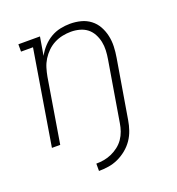

<svg xmlns="http://www.w3.org/2000/svg" viewBox="-131 -644 862 935"><g transform="rotate(-20 300.0 -177.0)"><path d="M223 184V146Q243 146 263 142.5Q283 139 302.5 130.5Q322 122 339.5 108.5Q357 95 369 77.5Q381 60 388 40Q395 20 398 0Q411 -78 424 -155.5Q437 -233 450 -311Q454 -334 455 -357Q456 -380 451.5 -401.5Q447 -423 436.5 -442.5Q426 -462 409.5 -475Q393 -488 371 -494Q349 -500 326 -500Q304 -500 282 -495.5Q260 -491 239.5 -480.5Q219 -470 202 -453.5Q185 -437 173 -417.5Q161 -398 154.5 -376.5Q148 -355 144 -333L89 0H46L127 -492H65V-530H177L161 -435Q174 -459 193 -479.5Q212 -500 235 -513.5Q258 -527 284 -532.5Q310 -538 335 -538Q364 -538 391 -531Q418 -524 439.5 -507.5Q461 -491 474 -467.5Q487 -444 493 -417Q499 -390 498 -361.5Q497 -333 492 -304L441 0Q437 25 428.5 50Q420 75 405 97Q390 119 368.5 136.5Q347 154 323 165Q299 176 273.5 180Q248 184 223 184Z"/></g></svg>

Font: Iosevka Slab XLtEx
Style: Italic
Weight: 200
Width: 7
Italic angle: -9°
Monospace: yes
Designer: Belleve Invis
Foundry: Belleve Invis
Version: Version 11.1.0; ttfautohint (v1.8.3)